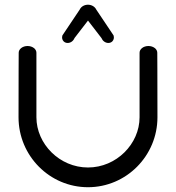

<svg xmlns="http://www.w3.org/2000/svg" viewBox="-20 -783 736 803"><path d="M637.8 -562.6C637.8 -577.6 621.6 -590.6 600.7 -590.6C579.8 -590.6 563.7 -577.6 563.7 -562.6C563.7 -562.6 563.7 -404.1 563.7 -292.6C563.7 -181.1 466.9 -82.5 348 -82.5C229.1 -82.5 132.3 -181.1 132.3 -292.6C132.3 -404.1 132.3 -562.6 132.3 -562.6C132.3 -577.6 116.2 -590.6 95.3 -590.6C74.4 -590.6 58.2 -577.6 58.2 -562.6C58.2 -562.6 57.5 -454.1 57.5 -292.6C57.5 -131.1 187.9 0 348 0C508.1 0 638.5 -131.1 638.5 -292.6C638.5 -454.1 637.8 -562.6 637.8 -562.6ZM348 -763.3C333.7 -763.3 319.6 -756.3 313.3 -742.8C306.3 -732.4 242.3 -636.8 242.3 -636.8L241.2 -635.1L240.6 -633.1C238.4 -625.2 240 -616.1 246.3 -609.9C250.6 -605.6 256.6 -603.3 262.7 -603.3C276.1 -603.3 286.9 -612 291.6 -623.8L348 -697L404.4 -623.8C408.7 -613 419.5 -603.3 433.3 -603.3C439.7 -603.3 446 -605.8 450.3 -610.5C456.1 -616.8 457.5 -625.5 455.4 -633.1L454.8 -635.1L453.7 -636.8C453.7 -636.8 390.4 -731.5 382.7 -742.8C376.8 -755.4 362.7 -763.3 348 -763.3Z"/></svg>

Font: Hi.
Style: Regular
Weight: 400
Designer: Mew Too, Robert Jablonski
Foundry: Cannot Into Space Fonts
Version: Version 1.996